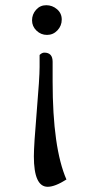

<svg xmlns="http://www.w3.org/2000/svg" viewBox="-20 -467 360 737"><path d="M132 -256Q141 -265 150 -265Q182 -265 182 -230V-154Q182 100 235 222Q191 250 163 250Q110 250 110 133Q110 91 121 -39Q132 -169 132 -209.5Q132 -250 132 -256ZM217 -392Q217 -368 200.5 -350.5Q184 -333 160.5 -333Q137 -333 120 -349.5Q103 -366 103 -389Q103 -412 118.5 -429.5Q134 -447 157.5 -447Q181 -447 199 -431.5Q217 -416 217 -392Z"/></svg>

Font: Sedan SC
Style: Regular
Weight: 400
Designer: Sebastian Salazar
Foundry: Sebastian Salazar
Version: Version 1.001